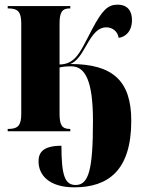

<svg xmlns="http://www.w3.org/2000/svg" viewBox="-20 -562 620 822"><path d="M298 240C442 240 542 169 542 -45C542 -215 464 -288 281 -288C307 -299 323 -320 350 -368C379 -420 402 -445 435 -445C461 -445 484 -428 488 -400C515 -403 545 -426 545 -476C545 -512 529 -542 483 -542C442 -542 418 -519 375 -438C345 -381 326 -339 302 -314C285 -297 264 -286 235 -286V-461C235 -510 246 -526 279 -526H281V-536H13V-526H15C58 -526 71 -510 71 -461V-75C71 -26 58 -10 15 -10H13V0H281V-10H279C246 -10 235 -26 235 -75V-273C247 -276 260 -278 285 -278C346 -278 378 -214 378 -44C378 164 360 230 304 230C258 230 243 190 243 62C163 62 145 92 145 129C145 189 192 240 298 240Z"/></svg>

Font: Noto Serif Display ExtraCondensed Black
Style: Regular
Weight: 900
Width: 2
Designer: Monotype Design Team
Foundry: Monotype Imaging Inc.
Version: Version 2.009